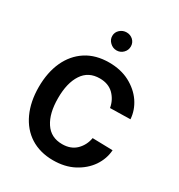

<svg xmlns="http://www.w3.org/2000/svg" viewBox="-215 -1078 1140 1225"><g transform="rotate(30 354.5 -466.0)"><path d="M189 -354.5C189 -429.2 203.1 -488.3 231.9 -531.7C260.3 -575.2 302.2 -596.7 357.9 -596.7C400.4 -596.7 434.6 -584 460.4 -558.6C485.8 -532.7 501.5 -502 507.8 -465.3L656.7 -468.3C653.8 -511.7 639.6 -552.2 614.3 -589.8C588.4 -627.4 553.7 -657.2 510.3 -680.2C466.8 -703.1 416 -714.4 358.9 -714.4C293.9 -714.4 237.8 -699.2 191.4 -669.4C98.1 -609.4 46.9 -498.5 46.9 -354.5C46.9 -282.7 59.6 -219.7 84.5 -165.5C134.3 -57.6 228.5 5.4 358.9 5.4C416 5.4 466.8 -5.9 510.3 -28.8C553.7 -51.8 588.4 -81.5 614.3 -119.1C639.6 -156.7 653.8 -196.8 656.7 -240.2L507.8 -243.7C501.5 -207 485.8 -176.3 460.4 -150.9C434.6 -125.5 400.4 -112.8 357.9 -112.8C302.2 -112.8 260.3 -134.3 231.9 -177.7C203.1 -221.2 189 -279.8 189 -354.5ZM290 -871.6C290 -853 296.9 -837.4 311 -824.2C324.7 -811 340.8 -804.2 359.4 -804.2C377.9 -804.2 394 -811 407.2 -824.2C420.4 -837.4 426.8 -853 426.8 -871.6C426.8 -889.6 420.4 -905.3 407.2 -918C394 -930.2 377.9 -936.5 359.4 -936.5C340.8 -936.5 324.7 -930.2 311 -918C296.9 -905.3 290 -889.6 290 -871.6Z"/></g></svg>

Font: Estedad Bold
Style: Regular
Weight: 700
Designer: Amin Abedi
Version: Version 7.3